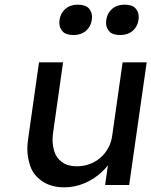

<svg xmlns="http://www.w3.org/2000/svg" viewBox="-20 -792 648 822"><path d="M255 10Q199 10 161 -16Q123 -42 110 -80Q97 -118 97 -154Q97 -176 101 -201L147 -525H250L208 -229Q205 -210 205 -193Q205 -169 213 -142.5Q221 -116 245.5 -98Q270 -80 309 -80Q338 -80 363.5 -89.5Q389 -99 409 -116Q429 -133 442.5 -157Q456 -181 460 -209L505 -525H608L533 0H430L442 -84Q430 -69 415 -55Q383 -25 341.5 -7.5Q300 10 255 10ZM495 -642Q462 -642 448 -657.5Q434 -673 434 -695Q434 -701 435 -707Q439 -736 460 -754Q481 -772 513 -772Q546 -772 560 -756.5Q574 -741 574 -719Q574 -713 573 -707Q569 -678 548 -660Q527 -642 495 -642ZM295 -642Q262 -642 248 -657.5Q234 -673 234 -695Q234 -701 235 -707Q239 -736 260 -754Q281 -772 313 -772Q346 -772 360 -756.5Q374 -741 374 -719Q374 -713 373 -707Q369 -678 348 -660Q327 -642 295 -642Z"/></svg>

Font: Lexend
Style: Italic
Weight: 400
Italic angle: -8.13011°
Designer: Bonnie Shaver-Troup, Thomas Jockin
Foundry: Lexend
Version: Version 1.007